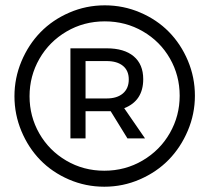

<svg xmlns="http://www.w3.org/2000/svg" viewBox="-20 -709 785 720"><path d="M373 -689Q442.9 -689 505.6 -662.1Q568.4 -635.3 613.3 -589.6Q658.2 -543.9 684.6 -481.4Q710.9 -418.9 710.9 -350.1Q710.9 -281.7 684.3 -219Q657.7 -156.2 612.8 -110.1Q567.9 -64 504.6 -36.4Q441.4 -8.8 371.1 -8.8Q301.3 -8.8 238.5 -35.9Q175.8 -63 131.1 -108.9Q86.4 -154.8 60.3 -217.3Q34.2 -279.8 34.2 -348.1Q34.2 -416.5 60.5 -479.2Q86.9 -542 131.8 -588.1Q176.8 -634.3 239.7 -661.6Q302.7 -689 373 -689ZM371.1 -68.8Q449.7 -68.8 514.9 -107.2Q580.1 -145.5 616.9 -210Q653.8 -274.4 653.8 -350.1Q653.8 -425.8 617.2 -489.7Q580.6 -553.7 515.9 -591.3Q451.2 -628.9 373 -628.9Q294.4 -628.9 229.5 -590.8Q164.6 -552.7 127.7 -488.3Q90.8 -423.8 90.8 -348.1Q90.8 -272.5 127.4 -208.5Q164.1 -144.5 228.5 -106.7Q293 -68.8 371.1 -68.8ZM244.1 -189.9V-527.8H379.9Q445.8 -527.8 481.4 -497.8Q517.1 -467.8 517.1 -412.1Q517.1 -331.1 445.8 -303.2L523.9 -189.9H458L395 -292H379.9H300.8V-189.9ZM300.8 -339.8H379.9Q418.9 -339.8 440.9 -358.6Q462.9 -377.4 462.9 -411.1Q462.9 -444.3 440.9 -462.2Q418.9 -480 379.9 -480H300.8Z"/></svg>

Font: Trueno
Style: Rg
Weight: 400
Designer: Julieta Ulanovsky
Foundry: Julieta Ulanovsky
Version: Version 3.001b